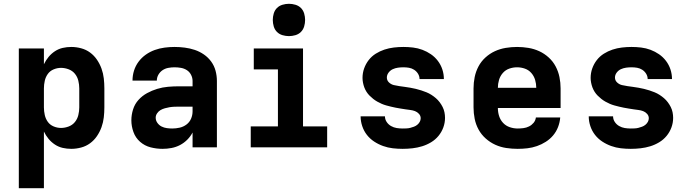

<svg xmlns="http://www.w3.org/2000/svg" viewBox="-20 -775 3640 1010"><path d="M79 215V-520H211V-437Q221 -458 235.5 -475.5Q250 -493 269 -505.5Q288 -518 310 -523Q332 -528 355 -528Q381 -528 407 -521Q433 -514 454 -498.5Q475 -483 490 -461Q505 -439 514 -414Q523 -389 526 -362.5Q529 -336 529 -310V-210Q529 -184 526 -157.5Q523 -131 514 -106Q505 -81 490 -59Q475 -37 454 -21.5Q433 -6 407 1Q381 8 355 8Q332 8 310 3Q288 -2 269 -14.5Q250 -27 235.5 -44.5Q221 -62 211 -83V215ZM301 -102Q321 -102 341 -109.5Q361 -117 374 -133Q387 -149 392 -169.5Q397 -190 397 -210V-310Q397 -330 392 -350.5Q387 -371 374 -387Q361 -403 341 -410.5Q321 -418 301 -418Q281 -418 262 -410Q243 -402 231.5 -386Q220 -370 215.5 -350Q211 -330 211 -310V-210Q211 -190 215.5 -170Q220 -150 231.5 -134Q243 -118 262 -110Q281 -102 301 -102Z M835 8Q803 8 772 0Q741 -8 717 -29Q693 -50 682 -80.5Q671 -111 671 -142Q671 -171 680 -199.5Q689 -228 708.5 -249.5Q728 -271 753.5 -285Q779 -299 807 -307.5Q835 -316 864 -318.5Q893 -321 922 -321H993V-349Q993 -366 985 -381.5Q977 -397 963 -406Q949 -415 932 -418Q915 -421 898 -421Q882 -421 865.5 -418Q849 -415 835.5 -406Q822 -397 813.5 -382.5Q805 -368 805 -351H677Q677 -378 685 -403.5Q693 -429 709 -450.5Q725 -472 747 -487.5Q769 -503 794 -512Q819 -521 845.5 -524.5Q872 -528 898 -528Q925 -528 952 -524.5Q979 -521 1004.5 -512.5Q1030 -504 1052.5 -488.5Q1075 -473 1091 -451Q1107 -429 1114 -402.5Q1121 -376 1121 -349V0H993V-78Q982 -57 965 -40Q948 -23 927 -12Q906 -1 882.5 3.5Q859 8 835 8ZM886 -99Q906 -99 925.5 -103.5Q945 -108 961 -120Q977 -132 985 -150.5Q993 -169 993 -189V-214H922Q910 -214 897 -213.5Q884 -213 872 -211Q860 -209 847.5 -205.5Q835 -202 824.5 -196Q814 -190 806.5 -179Q799 -168 799 -156Q799 -141 808 -128.5Q817 -116 830 -109.5Q843 -103 857.5 -101Q872 -99 886 -99Z M1299 0V-110H1442V-410H1315V-520H1574V-110H1701V0ZM1500 -585Q1483 -585 1466 -590Q1449 -595 1437 -607Q1425 -619 1420 -636Q1415 -653 1415 -670Q1415 -687 1420 -704Q1425 -721 1437 -733Q1449 -745 1466 -750Q1483 -755 1500 -755Q1517 -755 1534 -750Q1551 -745 1563 -733Q1575 -721 1580 -704Q1585 -687 1585 -670Q1585 -653 1580 -636Q1575 -619 1563 -607Q1551 -595 1534 -590Q1517 -585 1500 -585Z M2098 8Q2072 8 2046 5Q2020 2 1995 -7Q1970 -16 1948 -30.5Q1926 -45 1910 -65.5Q1894 -86 1885.5 -111.5Q1877 -137 1877 -163H2005Q2005 -147 2014 -133.5Q2023 -120 2037 -112Q2051 -104 2066.5 -101.5Q2082 -99 2098 -99Q2108 -99 2118.5 -99.5Q2129 -100 2138.5 -102.5Q2148 -105 2157.5 -108.5Q2167 -112 2175 -118.5Q2183 -125 2188 -134Q2193 -143 2193 -153Q2193 -166 2184 -176Q2175 -186 2163 -190.5Q2151 -195 2138 -196.5Q2125 -198 2112.5 -200Q2100 -202 2087 -204Q2074 -206 2061.5 -208.5Q2049 -211 2036.5 -214Q2024 -217 2011.5 -220.5Q1999 -224 1987.5 -229Q1976 -234 1964.5 -240.5Q1953 -247 1943 -255Q1933 -263 1924 -272Q1915 -281 1908 -292Q1901 -303 1896.5 -315Q1892 -327 1889.5 -340Q1887 -353 1887 -365Q1887 -391 1895.5 -415Q1904 -439 1919.5 -459Q1935 -479 1956.5 -492.5Q1978 -506 2002 -514Q2026 -522 2051.5 -525Q2077 -528 2102 -528Q2127 -528 2152.5 -525Q2178 -522 2202 -513Q2226 -504 2247 -489.5Q2268 -475 2283.5 -454.5Q2299 -434 2307 -409.5Q2315 -385 2315 -359H2187Q2187 -374 2179 -387Q2171 -400 2158.5 -408Q2146 -416 2131.5 -418.5Q2117 -421 2102 -421Q2088 -421 2073.5 -419Q2059 -417 2046 -411Q2033 -405 2024 -393Q2015 -381 2015 -367Q2015 -352 2026 -341.5Q2037 -331 2051.5 -327.5Q2066 -324 2080.5 -322Q2095 -320 2109.5 -318Q2124 -316 2138.5 -313.5Q2153 -311 2167.5 -307.5Q2182 -304 2196 -299.5Q2210 -295 2223.5 -289.5Q2237 -284 2249.5 -276Q2262 -268 2273 -258.5Q2284 -249 2293 -237Q2302 -225 2308.5 -212Q2315 -199 2318 -184.5Q2321 -170 2321 -155Q2321 -129 2312 -104.5Q2303 -80 2286.5 -60Q2270 -40 2247.5 -26.5Q2225 -13 2200.5 -5.5Q2176 2 2150 5Q2124 8 2098 8Z M2703 8Q2673 8 2643 3.5Q2613 -1 2585.5 -13.5Q2558 -26 2535 -46.5Q2512 -67 2497.5 -93.5Q2483 -120 2477 -150Q2471 -180 2471 -210V-310Q2471 -340 2477 -369.5Q2483 -399 2497 -425.5Q2511 -452 2533.5 -472.5Q2556 -493 2583 -505.5Q2610 -518 2640 -523Q2670 -528 2700 -528Q2730 -528 2760 -523Q2790 -518 2817 -505.5Q2844 -493 2866.5 -472.5Q2889 -452 2903 -425.5Q2917 -399 2923 -369.5Q2929 -340 2929 -310V-207H2599Q2599 -185 2605.5 -164.5Q2612 -144 2626.5 -128.5Q2641 -113 2661.5 -106Q2682 -99 2703 -99Q2718 -99 2733.5 -101Q2749 -103 2763 -110Q2777 -117 2787 -129Q2797 -141 2799 -157H2927Q2925 -131 2915.5 -106.5Q2906 -82 2889.5 -62.5Q2873 -43 2851 -29Q2829 -15 2804.5 -6.5Q2780 2 2754.5 5Q2729 8 2703 8ZM2801 -313Q2801 -334 2795 -354.5Q2789 -375 2775 -391Q2761 -407 2741 -414Q2721 -421 2700 -421Q2679 -421 2659 -414Q2639 -407 2625 -391Q2611 -375 2605 -354.5Q2599 -334 2599 -313Z M3298 8Q3272 8 3246 5Q3220 2 3195 -7Q3170 -16 3148 -30.5Q3126 -45 3110 -65.5Q3094 -86 3085.5 -111.5Q3077 -137 3077 -163H3205Q3205 -147 3214 -133.5Q3223 -120 3237 -112Q3251 -104 3266.5 -101.5Q3282 -99 3298 -99Q3308 -99 3318.5 -99.5Q3329 -100 3338.5 -102.5Q3348 -105 3357.5 -108.5Q3367 -112 3375 -118.5Q3383 -125 3388 -134Q3393 -143 3393 -153Q3393 -166 3384 -176Q3375 -186 3363 -190.5Q3351 -195 3338 -196.5Q3325 -198 3312.5 -200Q3300 -202 3287 -204Q3274 -206 3261.5 -208.5Q3249 -211 3236.5 -214Q3224 -217 3211.5 -220.5Q3199 -224 3187.5 -229Q3176 -234 3164.5 -240.5Q3153 -247 3143 -255Q3133 -263 3124 -272Q3115 -281 3108 -292Q3101 -303 3096.5 -315Q3092 -327 3089.5 -340Q3087 -353 3087 -365Q3087 -391 3095.5 -415Q3104 -439 3119.5 -459Q3135 -479 3156.5 -492.5Q3178 -506 3202 -514Q3226 -522 3251.5 -525Q3277 -528 3302 -528Q3327 -528 3352.5 -525Q3378 -522 3402 -513Q3426 -504 3447 -489.5Q3468 -475 3483.5 -454.5Q3499 -434 3507 -409.5Q3515 -385 3515 -359H3387Q3387 -374 3379 -387Q3371 -400 3358.5 -408Q3346 -416 3331.5 -418.5Q3317 -421 3302 -421Q3288 -421 3273.5 -419Q3259 -417 3246 -411Q3233 -405 3224 -393Q3215 -381 3215 -367Q3215 -352 3226 -341.5Q3237 -331 3251.5 -327.5Q3266 -324 3280.5 -322Q3295 -320 3309.5 -318Q3324 -316 3338.5 -313.5Q3353 -311 3367.5 -307.5Q3382 -304 3396 -299.5Q3410 -295 3423.5 -289.5Q3437 -284 3449.5 -276Q3462 -268 3473 -258.5Q3484 -249 3493 -237Q3502 -225 3508.5 -212Q3515 -199 3518 -184.5Q3521 -170 3521 -155Q3521 -129 3512 -104.5Q3503 -80 3486.5 -60Q3470 -40 3447.5 -26.5Q3425 -13 3400.5 -5.5Q3376 2 3350 5Q3324 8 3298 8Z"/></svg>

Font: Iosevka Custom XBdEx
Style: Regular
Weight: 800
Width: 7
Monospace: yes
Designer: Belleve Invis
Foundry: Belleve Invis
Version: Version 11.2.4; ttfautohint (v1.8.4)